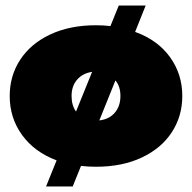

<svg xmlns="http://www.w3.org/2000/svg" viewBox="-20 -586 692 692"><path d="M184 -8Q104 -38 59.5 -99.5Q15 -161 15 -240Q15 -313 53 -371Q91 -429 161.5 -462Q232 -495 326 -495Q353 -495 378 -492L408 -566H505L467 -471Q548 -442 592.5 -380.5Q637 -319 637 -240Q637 -167 599 -109Q561 -51 490.5 -18Q420 15 326 15Q298 15 272 12L242 86H146ZM312 -327Q278 -322 258 -299Q238 -276 238 -240Q238 -206 254 -184ZM414 -240Q414 -275 396 -296L338 -152Q373 -156 393.5 -179.5Q414 -203 414 -240Z"/></svg>

Font: Prompt Black
Style: Regular
Weight: 900
Designer: Katatrad Team
Foundry: CadsonDemak
Version: Version 1.001